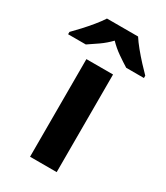

<svg xmlns="http://www.w3.org/2000/svg" viewBox="-249 -848 805 930"><g transform="rotate(30 153.0 -383.0)"><path d="M227 0H78V-546H227ZM240 -766Q254 -744 276.5 -716.5Q299 -689 323 -663Q347 -637 365 -619V-606H266Q240 -622 209 -643.5Q178 -665 152 -692Q126 -665 96 -644Q66 -623 40 -606H-59V-619Q-40 -638 -16.5 -663.5Q7 -689 29.5 -716.5Q52 -744 66 -766Z"/></g></svg>

Font: Noto Sans Hanifi Rohingya
Style: Regular
Weight: 400
Designer: Monotype Design Team and DaltonMaag
Foundry: Google LLC
Version: Version 2.101